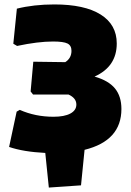

<svg xmlns="http://www.w3.org/2000/svg" viewBox="-20 -678 590 865"><path d="M200 167 184 11Q85 6 21 -16L55 -175L69 -183Q139 -152 221 -152Q270 -152 297 -166.5Q324 -181 324 -207Q324 -236 289 -252H129L118 -266L130 -400L274 -398Q302 -416 302 -449Q302 -473 284 -482Q266 -491 219 -491Q151 -491 57 -471L40 -481L56 -639Q132 -658 225 -658Q361 -658 433.5 -612.5Q506 -567 506 -482Q506 -378 406 -333Q469 -315 498 -279.5Q527 -244 527 -187Q527 -44 361 -3L345 157Z"/></svg>

Font: Alegreya Sans SC Black
Style: Regular
Weight: 900
Designer: Juan Pablo del Peral
Foundry: Huerta Tipografica
Version: Version 2.007